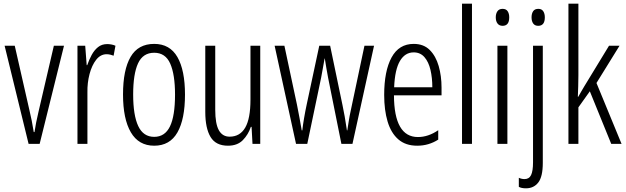

<svg xmlns="http://www.w3.org/2000/svg" viewBox="-20 -780 3396 1041"><path d="M135 0 5 -532H60L139 -185Q146 -156 152 -126Q158 -96 163 -64H167Q174 -112 189 -175L272 -532H327L195 0Z M561 -541Q571 -541 583 -539Q595 -537 606 -532L596 -478Q589 -481 578.5 -483.5Q568 -486 558 -486Q525 -486 501.5 -456Q478 -426 465.5 -378.5Q453 -331 454 -279V0H400V-532H442L450 -427H453Q463 -456 477 -482Q491 -508 511.5 -524.5Q532 -541 561 -541Z M983 -267Q983 -134 942 -62Q901 10 816 10Q732 10 689.5 -62.5Q647 -135 647 -268Q647 -401 688 -471.5Q729 -542 816 -542Q901 -542 942 -470.5Q983 -399 983 -267ZM702 -268Q702 -155 729.5 -96.5Q757 -38 816 -38Q874 -38 901.5 -94.5Q929 -151 929 -267Q929 -376 903 -435Q877 -494 816 -494Q755 -494 728.5 -436.5Q702 -379 702 -268Z M1391 -532V0H1349L1344 -92H1340Q1326 -50 1296.5 -20Q1267 10 1216 10Q1150 10 1121.5 -37.5Q1093 -85 1093 -173V-532H1147V-185Q1147 -109 1166.5 -74Q1186 -39 1225 -39Q1281 -39 1309.5 -88Q1338 -137 1338 -240V-532Z M1759 -358Q1754 -384 1749.5 -411Q1745 -438 1741 -463H1740Q1735 -437 1730.5 -410Q1726 -383 1721 -358L1646 0H1585L1469 -532H1522L1590 -213Q1597 -178 1603.5 -143Q1610 -108 1616 -73H1619Q1622 -100 1628.5 -138.5Q1635 -177 1643 -214L1711 -532H1770L1837 -210Q1843 -183 1849 -148Q1855 -113 1861 -73H1863Q1868 -104 1871.5 -127Q1875 -150 1882 -182L1956 -532H2008L1891 0H1831Z M2223 -542Q2277 -542 2310 -509Q2343 -476 2358.5 -422Q2374 -368 2374 -305V-263H2116Q2117 -37 2246 -37Q2302 -37 2356 -74V-23Q2331 -7 2302.5 1.5Q2274 10 2242 10Q2179 10 2139.5 -24.5Q2100 -59 2081.5 -121Q2063 -183 2063 -265Q2063 -395 2103 -468.5Q2143 -542 2223 -542ZM2223 -496Q2176 -496 2148.5 -449.5Q2121 -403 2117 -307H2324Q2324 -358 2314 -401Q2304 -444 2281.5 -470Q2259 -496 2223 -496Z M2539 0H2485V-760H2539Z M2705 -732Q2724 -732 2732.5 -719Q2741 -706 2741 -686Q2741 -640 2705 -640Q2687 -640 2677.5 -652.5Q2668 -665 2668 -686Q2668 -706 2677 -719Q2686 -732 2705 -732ZM2731 -532V0H2677V-532Z M2862 -686Q2862 -706 2870.5 -719Q2879 -732 2899 -732Q2917 -732 2925.5 -719Q2934 -706 2934 -686Q2934 -640 2898 -640Q2880 -640 2871 -652.5Q2862 -665 2862 -686ZM2832 241Q2819 241 2809.5 239Q2800 237 2793 233V184Q2808 191 2824 191Q2849 191 2859.5 169Q2870 147 2870 100V-532H2923V103Q2923 178 2898.5 209.5Q2874 241 2832 241Z M3116 -372Q3116 -341 3115 -313Q3114 -285 3113 -255H3115Q3124 -271 3131.5 -284Q3139 -297 3148 -312L3282 -532H3339L3214 -330L3350 0H3294L3178 -285L3116 -198V0H3062V-760H3116Z"/></svg>

Font: Noto Sans Telugu ExtraCondensed Light
Style: Regular
Weight: 300
Width: 2
Designer: Jelle Bosma - Monotype Design Team
Foundry: Monotype Imaging Inc.
Version: Version 2.005; ttfautohint (v1.8.4.7-5d5b)